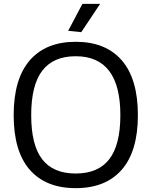

<svg xmlns="http://www.w3.org/2000/svg" viewBox="-20 -967 787 997"><path d="M334 -807 408 -947H500L402 -800ZM373 10Q218 10 134.5 -85.5Q51 -181 51 -369Q51 -557 134.5 -653.5Q218 -750 373 -750Q529 -750 612.5 -653.5Q696 -557 696 -369Q696 -182 612.5 -86Q529 10 373 10ZM373 -66Q490 -66 547.5 -140.5Q605 -215 605 -369Q605 -675 373 -675Q257 -675 199.5 -600Q142 -525 142 -369Q142 -214 199 -140Q256 -66 373 -66Z"/></svg>

Font: Encode Sans Normal
Style: Regular
Weight: 400
Designer: Pablo Impallari, Andres Torresi
Foundry: Pablo Impallari, Andres Torresi
Version: Version 1.000; ttfautohint (v1.00) -l 8 -r 50 -G 200 -x 14 -